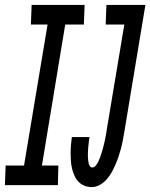

<svg xmlns="http://www.w3.org/2000/svg" viewBox="-58 -755 613 783"><path d="M-38 0 -35 -80H40L136 -655H68L71 -735H287L284 -655H208L113 -80H180L178 0ZM316 8Q300 8 285.5 2Q271 -4 261 -15Q251 -26 245 -40Q239 -54 235.5 -69Q232 -84 231 -100Q230 -116 230 -132Q230 -148 231.5 -164.5Q233 -181 235 -196H307Q306 -190 305 -183Q304 -176 303.5 -169.5Q303 -163 302 -156Q301 -149 301 -142.5Q301 -136 300.5 -129Q300 -122 300.5 -115.5Q301 -109 301.5 -102.5Q302 -96 303.5 -89.5Q305 -83 308.5 -77.5Q312 -72 318 -72Q327 -72 333 -80Q339 -88 343 -96Q347 -104 350 -112.5Q353 -121 355.5 -129Q358 -137 360.5 -145.5Q363 -154 365 -162.5Q367 -171 369 -179.5Q371 -188 372.5 -196.5Q374 -205 375.5 -213.5Q377 -222 378 -230L449 -655H373L376 -735H535L449 -217Q446 -200 443 -183.5Q440 -167 435.5 -150Q431 -133 425.5 -116.5Q420 -100 413 -84Q406 -68 397.5 -52.5Q389 -37 377 -23.5Q365 -10 349 -1Q333 8 316 8Z"/></svg>

Font: Iosevka Slab Medium
Style: Italic
Weight: 500
Italic angle: -9°
Monospace: yes
Designer: Belleve Invis
Foundry: Belleve Invis
Version: Version 11.1.0; ttfautohint (v1.8.3)